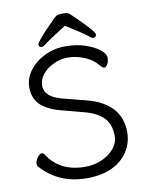

<svg xmlns="http://www.w3.org/2000/svg" viewBox="-97 -962 812 1050"><g transform="rotate(-10 308.5 -437.0)"><path d="M234 -370Q161 -387 118 -423Q75 -459 75 -526Q75 -574 106 -617Q137 -660 191 -686.5Q245 -713 307.5 -713Q370 -713 418 -696.5Q466 -680 495.5 -657Q525 -634 525 -612Q525 -590 516 -575.5Q507 -561 499.5 -561Q492 -561 485 -568L473 -580Q439 -623 370 -642Q340 -650 304.5 -650Q269 -650 230 -631.5Q191 -613 168.5 -584.5Q146 -556 146 -523Q146 -490 172.5 -467Q199 -444 261 -430L370 -402Q560 -353 560 -192Q560 -134 529.5 -86Q499 -38 441.5 -10Q384 18 300 18Q144 18 47 -91Q42 -96 42 -110Q42 -124 55 -141.5Q68 -159 78.5 -159Q89 -159 93 -152Q159 -45 302 -45Q351 -45 393.5 -63.5Q436 -82 462.5 -113.5Q489 -145 489 -184Q489 -248 454 -284.5Q419 -321 351 -339ZM325 -824Q224 -760 207.5 -746Q191 -732 183 -732Q165 -732 165 -747.5Q165 -763 246 -845Q266 -866 277.5 -877Q289 -888 299.5 -890Q310 -892 332 -892Q354 -892 366 -880Q378 -868 398 -849Q484 -765 484 -748.5Q484 -732 466 -732Q458 -732 440.5 -747.5Q423 -763 325 -824Z"/></g></svg>

Font: ToneOZ-Pinyin-WenKai-Regular
Style: Regular
Weight: 400
Designer: Fontworks Inc.
Foundry: ToneOZ
Version: Version 0.240331